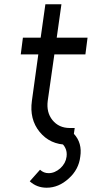

<svg xmlns="http://www.w3.org/2000/svg" viewBox="-20 -676 429 897"><path d="M192 -656 170 -500H87L77 -422H159L129 -205Q117 -119 165 -60Q214 0 295 0H318L329 -78H306Q255 -78 225 -115Q196 -151 203 -205L234 -422H379L389 -500H245L267 -656ZM325 -51 258 -13Q276 -4 285 15Q294 33 291 56Q287 87 262 110Q236 133 207 133Q184 133 167 117Q167 117 155 130.5Q143 144 119 171Q152 201 198 201Q254 201 301 158Q348 116 355 56Q365 -8 325 -51Z"/></svg>

Font: Unageo
Style: Regular-Italic
Weight: 400
Designer: Richard Sepsi
Foundry: Richard Sepsi
Version: Version 2.000